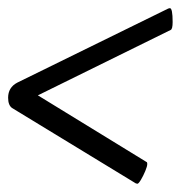

<svg xmlns="http://www.w3.org/2000/svg" viewBox="-21 -439 445 473"><path d="M399.4 -365.2 72.3 -204.1 339.8 -40Q341.8 -39.6 341.8 -35.2Q341.8 -29.3 336.9 -17.6Q332 -5.9 326.2 3.9Q320.3 13.7 317.4 13.7Q316.4 13.7 313.5 12.7L8.8 -172.9Q-1 -179.7 -1 -198.2Q-1 -223.6 21.5 -235.4L393.6 -418Q396.5 -418.9 397.5 -418.9Q404.3 -418.9 404.3 -384.8Q404.3 -367.2 399.4 -365.2Z"/></svg>

Font: Metal
Style: Regular
Weight: 400
Designer: Danh Hong
Version: Version 8.002; ttfautohint (v1.8.3)